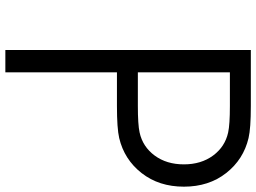

<svg xmlns="http://www.w3.org/2000/svg" viewBox="-140 -817 957 717"><g transform="rotate(90 338.5 -458.5)"><path d="M375.7 -494.8Q445.3 -494.8 474.6 -501.3Q528 -513 560.9 -557.6Q593.8 -602.2 593.8 -666.7Q593.8 -731.1 560.9 -775.7Q528 -820.3 474.6 -832Q445.3 -838.5 375.7 -838.5H250V-494.8ZM250 0H166.7V-916.7H375.7Q459.6 -916.7 495.4 -908.2Q575.5 -889.3 626.3 -824.5Q677.1 -759.8 677.1 -666.7Q677.1 -573.6 626.3 -508.8Q575.5 -444 495.4 -425.1Q459.6 -416.7 375.7 -416.7H250Z"/></g></svg>

Font: Monoid
Style: Regular
Weight: 400
Width: 4
Monospace: yes
Designer: Andreas Larsen (@larsenwork)
Version: Version 0.61